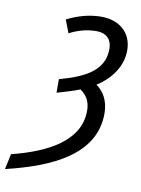

<svg xmlns="http://www.w3.org/2000/svg" viewBox="-164 -606 663 906"><g transform="rotate(10 167.5 -153.5)"><path d="M-60 166 -76 240C142 188 341 98 341 -99C341 -164 313 -204 280 -227C350 -271 395 -338 395 -411C395 -497 333 -547 248 -547C193 -547 137 -532 84 -505L108 -443C151 -465 192 -476 238 -476C280 -476 311 -453 311 -403C311 -302 226 -256 101 -222V-157C140 -168 177 -179 210 -192C239 -171 258 -145 258 -98C258 47 111 123 -60 166Z"/></g></svg>

Font: Noto Sans Condensed
Style: Italic
Weight: 400
Width: 3
Italic angle: -12°
Designer: Monotype Design Team
Foundry: Monotype Imaging Inc.
Version: Version 2.013